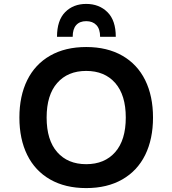

<svg xmlns="http://www.w3.org/2000/svg" viewBox="-20 -948 880 980"><path d="M79 -348Q79 -458 119 -539Q159 -620 236 -664Q313 -708 420 -708Q527 -708 604 -664Q681 -620 721 -539Q761 -458 761 -348Q761 -238 721 -157Q681 -76 604 -32Q527 12 420 12Q313 12 236 -32Q159 -76 119 -157Q79 -238 79 -348ZM622 -348Q622 -463 568 -524.5Q514 -586 420 -586Q326 -586 272 -524.5Q218 -463 218 -348Q218 -233 272 -171.5Q326 -110 420 -110Q514 -110 568 -171.5Q622 -233 622 -348ZM420 -928Q486 -928 528.5 -886Q571 -844 571 -760H491Q491 -800 472 -820Q453 -840 420 -840Q387 -840 369 -820Q351 -800 351 -760H271Q271 -844 312.5 -886Q354 -928 420 -928Z"/></svg>

Font: AmikoBold
Style: Bold
Weight: 700
Designer: Pablo Impallari, Rodrigo Fuenzalida, Andres Torresi
Foundry: Impallari Type
Version: Version 1.000; ttfautohint (v1.3)